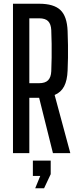

<svg xmlns="http://www.w3.org/2000/svg" viewBox="-20 -820 420 1028"><path d="M49.5 0V-800H189.5Q268 -800 303.5 -766.2Q339 -732.5 342 -654Q343.5 -613.5 344 -578.5Q344.5 -543.5 344 -510.2Q343.5 -477 342 -442.5Q340 -390 323.5 -358Q307 -326 272.5 -311.5L356.5 0H263.5L189.5 -296.5H137V0ZM137 -374.5H188.5Q222 -374.5 237.5 -390.2Q253 -406 254.5 -438.5Q256 -474 256.5 -511.2Q257 -548.5 256.5 -585.5Q256 -622.5 254.5 -658.5Q253 -691 237.8 -706.5Q222.5 -722 189.5 -722H137ZM168.5 188 195.5 122H156V40H251.5V112.5L216 188Z"/></svg>

Font: Big Shoulders Display Thin SemiBold
Style: Regular
Weight: 600
Version: Version 2.002